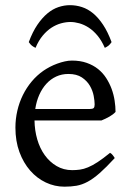

<svg xmlns="http://www.w3.org/2000/svg" viewBox="-20 -701 502 736"><path d="M242.2 -417.5Q216.8 -417.5 195.6 -407.7Q174.3 -397.9 158 -380.1Q141.6 -362.3 130.6 -337.6Q119.6 -313 115.2 -283.2H324.2Q335.4 -283.2 339.1 -286.9Q342.8 -290.5 342.8 -300.8Q342.8 -314 339.1 -333.7Q335.4 -353.5 324.5 -372.3Q313.5 -391.1 293.7 -404.3Q273.9 -417.5 242.2 -417.5ZM422.9 -272Q414.1 -262.2 399.4 -253.9Q384.8 -245.6 369.1 -239.3H112.3Q112.8 -201.2 122.8 -166.7Q132.8 -132.3 151.6 -106.2Q170.4 -80.1 197 -64.5Q223.6 -48.8 256.8 -48.8Q272 -48.8 286.4 -50.8Q300.8 -52.7 317.4 -59.6Q334 -66.4 354.2 -79.6Q374.5 -92.8 401.9 -115.2Q408.2 -111.8 412.8 -105.5Q417.5 -99.1 419.9 -95.2Q387.2 -59.6 362.5 -37.8Q337.9 -16.1 316.2 -4.4Q294.4 7.3 273.2 11Q252 14.6 227.1 14.6Q189.5 14.6 155.5 -1.5Q121.6 -17.6 95.7 -47.1Q69.8 -76.7 54.4 -118.4Q39.1 -160.2 39.1 -211.9Q39.1 -244.6 46.4 -276.4Q53.7 -308.1 67.6 -336.4Q81.5 -364.7 101.6 -388.7Q121.6 -412.6 147 -430.2Q157.7 -437.5 171.1 -444.6Q184.6 -451.7 199.2 -457Q213.9 -462.4 228.3 -465.6Q242.7 -468.8 255.9 -468.8Q287.6 -468.8 312.5 -460Q337.4 -451.2 356 -436.3Q374.5 -421.4 387.2 -401.6Q399.9 -381.8 408 -359.9Q416 -337.9 419.4 -315.2Q422.9 -292.5 422.9 -272ZM90.3 -539.6Q105 -579.1 123.3 -606Q141.6 -632.8 161.9 -649.7Q182.1 -666.5 204.1 -673.8Q226.1 -681.2 248 -681.2Q272 -681.2 294.4 -673.8Q316.9 -666.5 337.2 -649.7Q357.4 -632.8 375.2 -606Q393.1 -579.1 407.7 -539.6Q401.9 -530.8 396 -526.1Q390.1 -521.5 381.8 -517.6Q369.6 -545.4 353.8 -564.5Q337.9 -583.5 320.3 -595Q302.7 -606.4 284.4 -611.6Q266.1 -616.7 250 -616.7Q232.9 -616.7 214.1 -611.6Q195.3 -606.4 177.5 -595Q159.7 -583.5 143.8 -564.5Q127.9 -545.4 116.2 -517.6Q107.9 -521.5 102.1 -526.1Q96.2 -530.8 90.3 -539.6Z"/></svg>

Font: Gentium Plus Afr
Style: Regular
Weight: 400
Designer: J. Victor Gaultney, Annie Olsen, Iska Routamaa, Becca Hirsbrunner
Foundry: SIL International
Version: Version 5.000